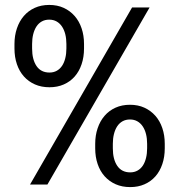

<svg xmlns="http://www.w3.org/2000/svg" viewBox="-20 -741 720 771"><path d="M38.1 -564.5Q38.1 -598.1 47.9 -627Q57.6 -655.8 75.7 -676.8Q93.8 -697.8 119.6 -709.5Q145.5 -721.2 177.7 -721.2Q210 -721.2 235.6 -709.5Q261.2 -697.8 279.5 -677Q297.9 -656.2 307.6 -627.4Q317.4 -598.6 317.4 -564.5V-546.4Q317.4 -511.7 307.6 -482.9Q297.9 -454.1 279.8 -433.6Q261.7 -413.1 236.1 -401.9Q210.4 -390.6 178.7 -390.6Q146 -390.6 120.1 -402.1Q94.2 -413.6 75.9 -434.1Q57.6 -454.6 47.9 -483.2Q38.1 -511.7 38.1 -546.4ZM108.9 -546.4Q108.9 -502 126.7 -475.8Q144.5 -449.7 178.7 -449.7Q195.3 -449.7 208.3 -457Q221.2 -464.4 229.5 -477.1Q237.8 -489.7 242.2 -507.6Q246.6 -525.4 246.6 -546.4V-564.5Q246.6 -585.4 242.2 -603.3Q237.8 -621.1 229 -634.3Q220.2 -647.5 207.3 -654.8Q194.3 -662.1 177.7 -662.1Q160.6 -662.1 147.7 -654.8Q134.8 -647.5 126.2 -634.3Q117.7 -621.1 113.3 -603.3Q108.9 -585.4 108.9 -564.5ZM170.4 0H100.6L510.3 -710.9H580.6ZM362.3 -163.6Q362.3 -197.3 372.1 -226.1Q381.8 -254.9 399.9 -275.9Q418 -296.9 443.8 -308.6Q469.7 -320.3 502 -320.3Q534.2 -320.3 559.8 -308.6Q585.4 -296.9 603.8 -276.1Q622.1 -255.4 631.8 -226.6Q641.6 -197.8 641.6 -163.6V-145.5Q641.6 -110.8 631.8 -82Q622.1 -53.2 604 -32.7Q585.9 -12.2 560.3 -1Q534.7 10.3 502.9 10.3Q470.2 10.3 444.3 -1.2Q418.5 -12.7 400.1 -33.2Q381.8 -53.7 372.1 -82.3Q362.3 -110.8 362.3 -145.5ZM433.1 -145.5Q433.1 -101.1 450.9 -75Q468.8 -48.8 502.9 -48.8Q519.5 -48.8 532.5 -56.2Q545.4 -63.5 553.7 -76.2Q562 -88.9 566.4 -106.7Q570.8 -124.5 570.8 -145.5V-163.6Q570.8 -184.6 566.4 -202.4Q562 -220.2 553.2 -233.4Q544.4 -246.6 531.5 -253.9Q518.6 -261.2 502 -261.2Q484.9 -261.2 471.9 -253.9Q459 -246.6 450.4 -233.4Q441.9 -220.2 437.5 -202.4Q433.1 -184.6 433.1 -163.6Z"/></svg>

Font: Ufes Sans
Style: Regular
Weight: 400
Designer: Ricardo Esteves, Filipe Motta, Cassio Ferreira, Ana Quintelato & Breno Mello
Foundry: ProDesignUfes - Ricardo Esteves, Filipe Motta, Cassio Ferreira, Ana Quintelato & Breno Mello (This is a derivative work,
Version: Version 2.0